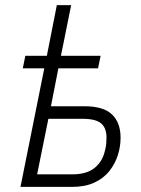

<svg xmlns="http://www.w3.org/2000/svg" viewBox="-20 -730 549 750"><path d="M60 0 153 -463H69L79 -512H163L202 -710H258L218 -512H373L363 -463H208L179 -315H309Q384 -315 417.5 -283Q451 -251 451 -192Q451 -157 440 -123Q429 -89 406.5 -61Q384 -33 348 -16.5Q312 0 262 0ZM125 -49H263Q319 -49 350 -74.5Q381 -100 390 -142Q394 -156 395 -169Q396 -182 396 -193Q396 -230 375 -248Q354 -266 301 -266H169Z"/></svg>

Font: IBM Plex Sans Light
Style: Italic
Weight: 300
Italic angle: -11.31°
Designer: Mike Abbink, Paul van der Laan, Pieter van Rosmalen
Foundry: Bold Monday
Version: Version 3.201